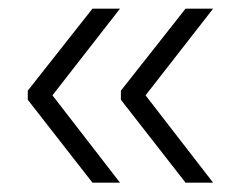

<svg xmlns="http://www.w3.org/2000/svg" viewBox="-20 -458 530 432"><path d="M307.5 -243.5 459.5 -47H397.5L252 -233.5V-254L397.5 -438.5H459.5ZM98 -243.5 250 -47H188L42.5 -233.5V-254L188 -438.5H250Z"/></svg>

Font: Anek Tamil Light
Style: Regular
Weight: 300
Designer: Aadarsh Rajan (Tamil), Yesha Goshar (Latin)
Foundry: Ek Type
Version: Version 1.003